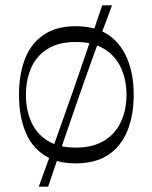

<svg xmlns="http://www.w3.org/2000/svg" viewBox="-20 -596 570 718"><path d="M263 15Q191 15 143.5 -17Q96 -49 73.5 -107Q51 -165 51 -241Q51 -318 73.5 -376Q96 -434 143.5 -466Q191 -498 263 -498Q337 -498 384.5 -466Q432 -434 456 -376Q480 -318 480 -241Q480 -165 456.5 -107Q433 -49 385 -17Q337 15 263 15ZM263 -44Q327 -44 369 -69.5Q411 -95 432 -140Q453 -185 453 -241Q453 -298 432 -343Q411 -388 369 -413.5Q327 -439 263 -439Q200 -439 158.5 -413.5Q117 -388 97 -343Q77 -298 77 -241Q77 -185 97 -140Q117 -95 158.5 -69.5Q200 -44 263 -44ZM125 102Q187 -67 246.5 -237Q306 -407 362 -576H399Q335 -407 276 -237Q217 -67 160 102Z"/></svg>

Font: Ojuju ExtraLight
Style: Regular
Weight: 400
Version: Version 1.000